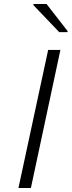

<svg xmlns="http://www.w3.org/2000/svg" viewBox="-20 -937 357 957"><path d="M72 0 220 -688H281L134 0ZM275 -777 146 -912 147 -917H212L317 -782L316 -777Z"/></svg>

Font: Saira Expanded Light
Style: Italic
Weight: 300
Width: 7
Italic angle: -12°
Designer: Hector Gatti with collaboration of the Omnibus-Type team
Foundry: Omnibus-Type
Version: Version 1.101